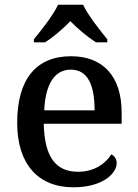

<svg xmlns="http://www.w3.org/2000/svg" viewBox="-20 -786 585 816"><path d="M124 -619V-606H171C207 -628 249 -665 279 -696C309 -665 353 -628 388 -606H436V-619C405 -657 354 -721 333 -766H227C206 -721 155 -657 124 -619ZM292 10C418 10 476 -50 476 -93C476 -112 464 -125 453 -130C429 -91 381 -56 312 -56C218 -56 169 -117 166 -260H497V-307C497 -465 415 -547 282 -547C135 -547 53 -451 53 -264C53 -91 140 10 292 10ZM382 -317H168C173 -429 212 -490 281 -490C355 -490 382 -421 382 -317Z"/></svg>

Font: Noto Serif Ethiopic Medium
Style: Regular
Weight: 500
Designer: Monotype Design Team
Foundry: Monotype Imaging Inc.
Version: Version 2.102